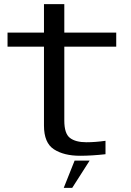

<svg xmlns="http://www.w3.org/2000/svg" viewBox="-20 -748 634 930"><path d="M368 6.5Q289.5 6.5 241.2 -24.8Q193 -56 193 -139.5V-522H16.5V-590H193V-728H291.5V-590H543V-522H291.5V-163.5Q291.5 -101 318.8 -80Q346 -59 398.5 -59Q441 -59 491 -66V-1Q423.5 6.5 368 6.5ZM288.7 162.1 341.4 29.9H414.2L329.7 162.1Z"/></svg>

Font: Anybody ExtraExpanded
Style: Regular
Weight: 400
Width: 8
Designer: Tyler Finck
Foundry: Etcetera Type Company
Version: Version 1.010; ttfautohint (v1.8.3) -l 8 -r 50 -G 200 -x 14 